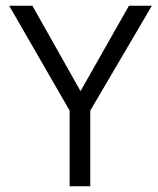

<svg xmlns="http://www.w3.org/2000/svg" viewBox="-20 -650 550 670"><path d="M93 -630 261 -332 430 -630H510L295 -264V0H223V-264L12 -630Z"/></svg>

Font: Mukta Light
Style: Regular
Weight: 300
Designer: Girish Dalvi and Yashodeep Gholap
Foundry: Ek Type
Version: Version 2.538;PS 1.002;hotconv 16.6.51;makeotf.lib2.5.65220;